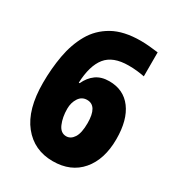

<svg xmlns="http://www.w3.org/2000/svg" viewBox="-176 -832 872 950"><g transform="rotate(30 260.0 -357.0)"><path d="M34 -302Q34 -383 47.5 -458.5Q61 -534 95 -594Q129 -654 191 -689Q253 -724 350 -724Q374 -724 400.5 -721.5Q427 -719 450 -716V-579Q430 -583 407.5 -585.5Q385 -588 359 -588Q270 -588 230.5 -539Q191 -490 187 -391H192Q210 -430 240 -451.5Q270 -473 315 -473Q397 -473 442.5 -412Q488 -351 488 -242Q488 -126 430 -58Q372 10 269 10Q162 10 98 -70Q34 -150 34 -302ZM265 -130Q291 -130 308 -156.5Q325 -183 325 -239Q325 -338 266 -338Q236 -338 219 -312Q202 -286 202 -251Q202 -203 217.5 -166.5Q233 -130 265 -130Z"/></g></svg>

Font: Noto Sans Bengali Condensed ExtraBold
Style: Regular
Weight: 800
Width: 3
Designer: Joana Ranito - Universal Thirst; Jelle Bosma - Monotype Design Team
Foundry: Universal Thirst ehf.
Version: Version 3.000; ttfautohint (v1.8.4.7-5d5b)